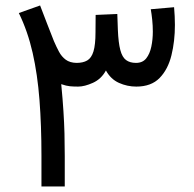

<svg xmlns="http://www.w3.org/2000/svg" viewBox="-20 -672 699 692"><path d="M471.2 -359.9Q524.9 -359.9 555.2 -390.9Q585.4 -421.9 597.9 -472.7Q610.4 -523.4 610.4 -582Q610.4 -597.7 609.6 -613.8Q608.9 -629.9 607.4 -646L523.4 -638.7Q526.4 -622.1 528.6 -600.8Q530.8 -579.6 530.8 -558.1Q530.8 -529.8 525.4 -503.9Q520 -478 507.1 -461.7Q494.1 -445.3 470.2 -445.3Q448.2 -445.3 434.3 -455.6Q420.4 -465.8 413.6 -491.9Q406.7 -518.1 404.8 -564.5L402.8 -621.6L324.7 -618.2L324.2 -555.7Q324.2 -510.7 316.9 -486.8Q309.6 -462.9 294.4 -454.1Q279.3 -445.3 255.9 -445.3Q231.9 -445.8 217 -456.8Q202.1 -467.8 192.6 -485.6Q183.1 -503.4 174.3 -523.9Q160.2 -558.6 149.9 -586.2Q139.6 -613.8 124.5 -652.3L47.9 -625Q80.1 -559.1 97.7 -481.4Q115.2 -403.8 122.3 -311.8Q129.4 -219.7 129.4 -110.8V0H213.4V-109.4Q213.4 -152.8 212.4 -190.7Q211.4 -228.5 208.7 -270.5Q206.1 -312.5 200.7 -368.7Q219.2 -362.3 232.2 -361.1Q245.1 -359.9 261.7 -359.9Q284.7 -359.9 314.9 -373.5Q345.2 -387.2 361.8 -418Q378.9 -386.7 408.7 -373.3Q438.5 -359.9 471.2 -359.9Z"/></svg>

Font: Vazirmatn NL
Style: Regular
Weight: 400
Designer: Saber Rastikerdar
Foundry: Saber Rastikerdar
Version: Version 33.003